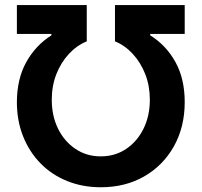

<svg xmlns="http://www.w3.org/2000/svg" viewBox="-20 -748 816 777"><path d="M48.3 -335Q48.8 -429.2 86.4 -496.8Q124 -564.5 188 -605V-610.8H48.3V-727.5H331.1V-580.6Q291 -564.5 258.8 -529.8Q226.6 -495.1 208 -447.8Q189.5 -400.4 189.5 -344.2Q189.5 -279.3 214.8 -227.5Q240.2 -175.8 285.2 -145.5Q330.1 -115.2 387.7 -115.2Q445.8 -115.2 490.7 -145.5Q535.6 -175.8 561 -227.5Q586.4 -279.3 586.4 -344.2Q586.4 -400.4 567.9 -447.8Q549.3 -495.1 517.3 -529.8Q485.4 -564.5 445.3 -580.6V-727.5H727.5V-610.8H587.9V-605Q652.3 -564.9 689.9 -497.1Q727.5 -429.2 727.5 -335Q727.5 -233.9 683.8 -156Q640.1 -78.1 563.7 -34.2Q487.3 9.8 387.7 9.8Q314 9.8 251.7 -15.4Q189.5 -40.5 144 -86.9Q98.6 -133.3 73.5 -196.3Q48.3 -259.3 48.3 -335Z"/></svg>

Font: Inter Cardless
Style: Bold
Weight: 700
Designer: Rasmus Andersson
Foundry: rsms
Version: Version 4.001;git-9221beed3